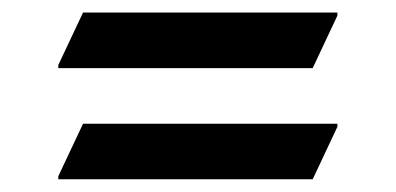

<svg xmlns="http://www.w3.org/2000/svg" viewBox="-20 -522 633 307"><path d="M73.2 -413.1V-418L112.8 -502H519.5V-497.1L480 -413.1ZM73.2 -235.4V-240.2L112.8 -324.2H519.5V-319.3L480 -235.4Z"/></svg>

Font: Nova Square
Style: Book
Weight: 400
Version: Version 2.000